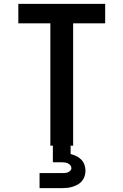

<svg xmlns="http://www.w3.org/2000/svg" viewBox="-20 -755 640 995"><path d="M241 0V-634H75V-735H525V-634H359V0ZM185 220V142H300Q308 142 315.5 141.5Q323 141 330.5 138.5Q338 136 344 130Q350 124 350 116Q350 108 344.5 101.5Q339 95 331.5 91.5Q324 88 316 87Q308 86 300 86H254V0H346V43Q361 47 375.5 54Q390 61 401 72Q412 83 417.5 98.5Q423 114 423 129Q423 144 418.5 158Q414 172 405 183Q396 194 383.5 201Q371 208 357 212.5Q343 217 328.5 218.5Q314 220 300 220Z"/></svg>

Font: R Plex Mono
Style: Bold
Weight: 700
Monospace: yes
Designer: Belleve Invis
Foundry: Belleve Invis
Version: Version 31.8.0